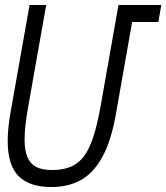

<svg xmlns="http://www.w3.org/2000/svg" viewBox="-20 -745 670 773"><path d="M11 -177.5Q11 -227.5 22 -290L99 -725H166L92.5 -309.5Q79 -233 79 -184Q79 -138 91 -111Q103 -84 127 -72.2Q151 -60.5 190 -60.5Q248 -60.5 284.2 -84Q320.5 -107.5 343.8 -162Q367 -216.5 384.5 -314.5L457 -725H629.5L617.5 -656.5H512L446.5 -285Q427.5 -177.5 392 -113Q356.5 -48.5 305.8 -20.2Q255 8 186.5 8Q99 8 55 -35.8Q11 -79.5 11 -177.5Z"/></svg>

Font: JuliaMono Light
Style: Italic
Weight: 300
Italic angle: -9°
Monospace: yes
Designer: cormullion
Foundry: corm
Version: Version 0.054; ttfautohint (v1.8.4)